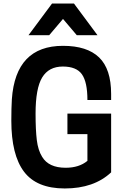

<svg xmlns="http://www.w3.org/2000/svg" viewBox="-20 -1052 704 1085"><path d="M527 -853ZM531 -853H414L336 -945L258 -853H141L274 -1032H398ZM346 13Q187 13 115.5 -82Q44 -177 44 -370Q44 -443 47 -491Q68 -793 336 -793Q472 -793 540 -727.5Q608 -662 608 -521V-487H474Q474 -588 443 -632Q412 -676 335 -676Q256 -676 218.5 -614.5Q181 -553 181 -410Q181 -318 188 -260.5Q195 -203 218 -166Q255 -104 351 -104Q427 -104 474 -143V-294H361V-410H608V-78Q511 13 346 13Z"/></svg>

Font: Tanohe Sans SemiBold
Style: Regular
Weight: 600
Designer: Village Type and Design LLC & Cristiano Sobral
Foundry: Cooper Hewitt Smithsonian Design Museum
Version: Version 1.00;September 29, 2021;FontCreator 13.0.0.2655 64-b